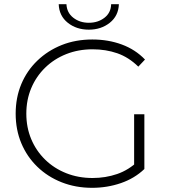

<svg xmlns="http://www.w3.org/2000/svg" viewBox="-20 -894 813 919"><path d="M421 5Q342 5 275 -21.5Q208 -48 158.5 -96Q109 -144 82 -208.5Q55 -273 55 -350Q55 -427 82 -491.5Q109 -556 159 -604Q209 -652 275.5 -678.5Q342 -705 422 -705Q498 -705 563 -681Q628 -657 674 -609L642 -575Q596 -620 541.5 -639Q487 -658 423 -658Q355 -658 297 -635Q239 -612 196 -570Q153 -528 129.5 -472Q106 -416 106 -350Q106 -284 129.5 -228Q153 -172 196 -130Q239 -88 297 -65Q355 -42 423 -42Q485 -42 540.5 -61Q596 -80 642 -124L671 -85Q624 -40 558.5 -17.5Q493 5 421 5ZM622 -90V-347H671V-85ZM405 -752Q346 -752 304.5 -785Q263 -818 261 -874H298Q300 -833 331 -809Q362 -785 405 -785Q449 -785 480 -809Q511 -833 512 -874H549Q547 -818 505.5 -785Q464 -752 405 -752Z"/></svg>

Font: MOST Montserrat Light
Style: Regular
Weight: 300
Designer: Julieta Ulanovsky
Foundry: Julieta Ulanovsky
Version: Version 8.000;March 11, 2024;FontCreator 15.0.0.2926 64-bit